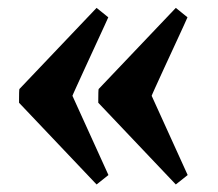

<svg xmlns="http://www.w3.org/2000/svg" viewBox="-20 -476 564 497"><path d="M234.4 -210Q234.4 -210 234.4 -218.5Q234.4 -227.1 234.6 -236.1Q234.9 -245.1 235.4 -245.6L435.1 -455.6L465.3 -431.2Q465.3 -431.2 456.1 -410.6Q446.8 -390.1 432.6 -359.6Q418.5 -329.1 404.5 -298.8Q390.6 -268.6 381.3 -248Q372.1 -227.5 372.6 -228L465.8 -22.9L435.1 1.5ZM29.3 -210Q29.3 -210 29.3 -218.5Q29.3 -227.1 29.5 -236.1Q29.8 -245.1 30.3 -245.6L230 -455.6L260.3 -431.2Q260.3 -431.2 251 -410.6Q241.7 -390.1 227.5 -359.6Q213.4 -329.1 199.5 -298.8Q185.5 -268.6 176.3 -248Q167 -227.5 167.5 -228L260.7 -22.9L230 1.5Z"/></svg>

Font: Gentium Book Plus
Style: Bold
Weight: 700
Designer: Victor Gaultney, Annie Olsen, Iska Routamaa, Becca Hirsbrunner
Foundry: SIL International
Version: Version 6.101